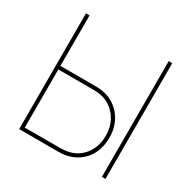

<svg xmlns="http://www.w3.org/2000/svg" viewBox="-161 -887 1042 1045"><g transform="rotate(30 360.0 -364.0)"><path d="M101.6 -410.2H335Q397.5 -410.2 443.1 -382.6Q488.8 -355 513.4 -308.6Q538.1 -262.2 538.1 -205.6Q538.1 -145.5 513.4 -99.1Q488.8 -52.7 443.1 -26.4Q397.5 0 335 0H88.9V-727.5H111.3V-22.5H335Q419.4 -22.5 467.5 -74Q515.6 -125.5 515.6 -205.6Q515.6 -255.9 493.9 -297.1Q472.2 -338.4 431.9 -363Q391.6 -387.7 335 -387.7H101.6ZM631.3 -727.5V0H608.9V-727.5Z"/></g></svg>

Font: Inter 28pt Thin
Style: Regular
Weight: 250
Designer: Rasmus Andersson
Foundry: rsms
Version: Version 4.001;git-66647c0bb